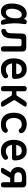

<svg xmlns="http://www.w3.org/2000/svg" viewBox="1795 -2395 610 4240"><g transform="rotate(90 2100.0 -275.0)"><path d="M237 10Q201 10 168.5 -3Q136 -16 111.5 -44.5Q87 -73 72 -118.5Q57 -164 57 -230Q57 -298 71.5 -358.5Q86 -419 115 -463.5Q144 -508 187 -534Q230 -560 287 -560Q335 -560 363 -537Q386 -518 400 -491L402 -507Q407 -535 423 -547.5Q439 -560 466 -560Q494 -560 505 -547Q516 -534 512 -507Q503 -450 498 -395Q493 -340 494 -283.5Q495 -227 502 -167.5Q509 -108 524 -42Q530 -15 521 -2.5Q512 10 484 10Q456 10 438 -3Q420 -16 414 -42Q406 -77 400 -111Q395 -97 388 -85Q366 -41 328.5 -15.5Q291 10 237 10ZM256 -99Q282 -99 305 -113Q328 -127 345.5 -153Q363 -179 373.5 -216.5Q384 -254 384 -302Q384 -329 382 -355.5Q380 -382 372 -403Q364 -424 348.5 -437.5Q333 -451 306 -451Q277 -451 252.5 -433.5Q228 -416 210 -385.5Q192 -355 182.5 -314Q173 -273 173 -226Q173 -168 193 -133.5Q213 -99 256 -99Z M722 -462Q724 -507 745 -528.5Q766 -550 812 -550H1029Q1075 -550 1096.5 -528.5Q1118 -507 1118 -462V-48Q1118 -18 1104 -4Q1090 10 1060 10Q1031 10 1016.5 -4Q1002 -18 1002 -48V-401Q1002 -424 991.5 -434.5Q981 -445 958 -445H881Q859 -445 848 -434Q837 -423 836 -401L830 -244Q829 -196 822 -155Q815 -114 798.5 -82.5Q782 -51 754 -30.5Q726 -10 683 -1Q652 6 635 -10Q618 -26 618 -61Q618 -79 627 -89Q636 -99 658 -106Q678 -113 689.5 -126Q701 -139 706.5 -158Q712 -177 713.5 -199Q715 -221 715 -244Z M1660 -149Q1682 -149 1695.5 -132Q1709 -115 1709 -94Q1709 -82 1704 -71Q1699 -60 1684 -46Q1668 -32 1650 -22Q1632 -12 1610.5 -4.5Q1589 3 1565 6.5Q1541 10 1513 10Q1453 10 1407.5 -10.5Q1362 -31 1331.5 -68.5Q1301 -106 1284.5 -158Q1268 -210 1268 -271Q1268 -327 1281 -379.5Q1294 -432 1322 -472Q1350 -512 1395.5 -536Q1441 -560 1507 -560Q1568 -560 1609 -538.5Q1650 -517 1675.5 -480Q1701 -443 1712 -394.5Q1723 -346 1723 -290Q1723 -266 1709 -251Q1695 -236 1670 -236H1380Q1385 -200 1397.5 -174Q1410 -148 1428 -131.5Q1446 -115 1468.5 -107Q1491 -99 1517 -99Q1557 -99 1585 -111.5Q1613 -124 1627 -136Q1636 -143 1643.5 -146Q1651 -149 1660 -149ZM1381 -328H1603Q1608 -328 1612.5 -333Q1617 -338 1617 -353Q1617 -371 1610 -388.5Q1603 -406 1589 -420Q1575 -434 1554 -442.5Q1533 -451 1507 -451Q1480 -451 1458.5 -442Q1437 -433 1421 -417Q1405 -401 1395 -378.5Q1385 -356 1381 -328Z M1939 10Q1909 10 1895 -4Q1881 -18 1881 -48V-502Q1881 -532 1895 -546Q1909 -560 1939 -560Q1968 -560 1982 -546Q1996 -532 1996 -502V-331H2063Q2075 -331 2083.5 -335.5Q2092 -340 2098 -350L2210 -523Q2222 -542 2238.5 -551Q2255 -560 2276 -560Q2321 -560 2330.5 -542Q2340 -524 2317 -487L2197 -304Q2191 -294 2191 -284.5Q2191 -275 2197 -266L2320 -66Q2344 -28 2333 -9Q2322 10 2277 10Q2255 10 2238.5 0.5Q2222 -9 2211 -28L2097 -214Q2092 -223 2083.5 -228Q2075 -233 2064 -233H1996V-48Q1996 -18 1982 -4Q1968 10 1939 10Z M2469 -276Q2469 -352 2489 -405.5Q2509 -459 2542.5 -493.5Q2576 -528 2621.5 -544Q2667 -560 2718 -560Q2759 -560 2791.5 -552Q2824 -544 2848 -531Q2872 -518 2888.5 -502Q2905 -486 2913 -468Q2925 -443 2919 -422Q2913 -401 2893 -390Q2875 -381 2857 -384Q2839 -387 2829 -402Q2816 -423 2790.5 -437Q2765 -451 2727 -451Q2697 -451 2671 -441Q2645 -431 2626 -409.5Q2607 -388 2596 -355Q2585 -322 2585 -277Q2585 -232 2596 -198.5Q2607 -165 2625.5 -143Q2644 -121 2670 -110Q2696 -99 2725 -99Q2752 -99 2777.5 -105Q2803 -111 2821 -127Q2836 -141 2856.5 -143.5Q2877 -146 2896 -131Q2904 -125 2908.5 -115.5Q2913 -106 2913.5 -95.5Q2914 -85 2910.5 -73.5Q2907 -62 2897 -51Q2881 -31 2861 -19Q2841 -7 2819 -0.5Q2797 6 2773 8Q2749 10 2724 10Q2668 10 2621.5 -7Q2575 -24 2541 -58.5Q2507 -93 2488 -147.5Q2469 -202 2469 -276Z M3460 -149Q3482 -149 3495.5 -132Q3509 -115 3509 -94Q3509 -82 3504 -71Q3499 -60 3484 -46Q3468 -32 3450 -22Q3432 -12 3410.5 -4.5Q3389 3 3365 6.5Q3341 10 3313 10Q3253 10 3207.5 -10.5Q3162 -31 3131.5 -68.5Q3101 -106 3084.5 -158Q3068 -210 3068 -271Q3068 -327 3081 -379.5Q3094 -432 3122 -472Q3150 -512 3195.5 -536Q3241 -560 3307 -560Q3368 -560 3409 -538.5Q3450 -517 3475.5 -480Q3501 -443 3512 -394.5Q3523 -346 3523 -290Q3523 -266 3509 -251Q3495 -236 3470 -236H3180Q3185 -200 3197.5 -174Q3210 -148 3228 -131.5Q3246 -115 3268.5 -107Q3291 -99 3317 -99Q3357 -99 3385 -111.5Q3413 -124 3427 -136Q3436 -143 3443.5 -146Q3451 -149 3460 -149ZM3181 -328H3403Q3408 -328 3412.5 -333Q3417 -338 3417 -353Q3417 -371 3410 -388.5Q3403 -406 3389 -420Q3375 -434 3354 -442.5Q3333 -451 3307 -451Q3280 -451 3258.5 -442Q3237 -433 3221 -417Q3205 -401 3195 -378.5Q3185 -356 3181 -328Z M3743 10Q3700 10 3690 -7Q3680 -24 3703 -61L3789 -205Q3734 -222 3701.5 -265.5Q3669 -309 3669 -369Q3669 -454 3726 -502Q3783 -550 3882 -550H4031Q4076 -550 4097.5 -528.5Q4119 -507 4119 -462V-48Q4119 -18 4105 -4Q4091 10 4061 10Q4032 10 4018 -4Q4004 -18 4004 -48V-195H3909L3813 -27Q3801 -6 3783 2Q3765 10 3743 10ZM4004 -410Q4004 -432 3992.5 -443Q3981 -454 3959 -454H3885Q3839 -454 3812 -432Q3785 -410 3785 -370Q3785 -331 3812 -309Q3839 -287 3885 -287H4004Z"/></g></svg>

Font: Maple Mono SemiBold
Style: Regular
Weight: 600
Monospace: yes
Designer: subframe7536
Version: Version 7.000